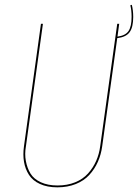

<svg xmlns="http://www.w3.org/2000/svg" viewBox="-20 -781 582 810"><path d="M542 -709.5Q542 -666 526.9 -645.3Q511.7 -624.5 474.6 -620.1L411.1 -163.6Q406.2 -128.4 392.8 -98.1Q379.4 -67.9 356.9 -43.2Q334.5 -18.6 299.8 -4.6Q265.1 9.3 222.2 9.3Q179.2 9.3 148.4 -4.9Q117.7 -19 102.1 -43.5Q86.4 -67.9 81.3 -98.1Q76.2 -128.4 81.1 -163.6L152.8 -680.7H161.1L89.4 -164.1Q83.5 -131.3 89.1 -101.6Q94.7 -71.8 108.6 -48.8Q122.6 -25.9 152.1 -12.2Q181.6 1.5 222.7 1.5Q264.2 1.5 297.1 -12Q330.1 -25.4 351.3 -49.1Q372.6 -72.8 385.5 -101.8Q398.4 -130.9 402.8 -164.6L474.6 -680.7H482.9L475.6 -626.5Q509.3 -630.9 522.2 -650.1Q535.2 -669.4 535.2 -710Q535.2 -737.3 529.8 -758.8L536.1 -760.7Q542 -737.3 542 -709.5Z"/></svg>

Font: Fira Sans Compressed Eight
Style: Italic
Weight: 100
Width: 3
Italic angle: -8°
Designer: Carrois Corporate & Edenspiekermann AG
Foundry: Carrois Corporate GbR & Edenspiekermann AG
Version: Version 4.203;PS 004.203;hotconv 1.0.88;makeotf.lib2.5.64775